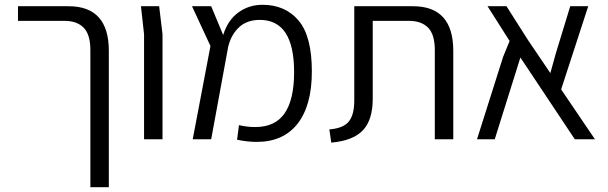

<svg xmlns="http://www.w3.org/2000/svg" viewBox="-20 -581 2537 801"><path d="M357 -372Q357 -437 329 -465.5Q301 -494 249 -494H55V-555H266Q434 -555 434 -369V200H357Z M581 -438 568 -555H644L658 -438V0H581Z M1051 11Q1013 11 969 2L977 -59Q1010 -51 1045 -51Q1128 -51 1167.5 -108.5Q1207 -166 1207 -280Q1207 -498 1064 -498Q1010 -498 977 -467Q944 -436 932 -386L861 0H784L858 -389L781 -555H861L911 -435Q931 -498 975 -529.5Q1019 -561 1075 -561Q1170 -561 1225.5 -495.5Q1281 -430 1281 -283Q1281 -141 1221.5 -65Q1162 11 1051 11Z M1354 -41Q1413 -46 1435.5 -74.5Q1458 -103 1458 -161V-555H1703Q1871 -555 1871 -369V0H1794V-372Q1794 -437 1766 -465.5Q1738 -494 1686 -494H1535V-169Q1535 -81 1494 -37.5Q1453 6 1362 14Z M2378 0 2151 -341 2044 0H1970L2079 -344L2106 -410L2014 -555H2093L2182 -415L2276 -276L2299 -359L2359 -555H2434L2321 -208L2462 0Z"/></svg>

Font: Assistant-zap
Style: zap
Weight: 400
Designer: Hebrew By Ben Nathan, Latin by Paul Hunt
Version: Version 2.001